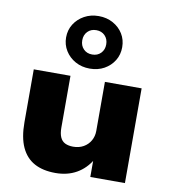

<svg xmlns="http://www.w3.org/2000/svg" viewBox="-91 -905 878 994"><g transform="rotate(10 348.5 -408.5)"><path d="M267 11Q201 11 156 -13.5Q111 -38 87.5 -89Q64 -140 64 -220V-498H257V-225Q257 -195 265.5 -175.5Q274 -156 291.5 -147.5Q309 -139 334 -139Q365 -139 388.5 -152.5Q412 -166 425 -189Q438 -212 438 -240V-498H631V0H449V-94H455Q425 -43 377.5 -16Q330 11 267 11ZM348 -552Q306 -552 272.5 -570.5Q239 -589 219.5 -620.5Q200 -652 200 -690Q200 -729 219.5 -760Q239 -791 272.5 -809.5Q306 -828 348 -828Q390 -828 423.5 -809.5Q457 -791 476 -760Q495 -729 495 -690Q495 -651 476 -620Q457 -589 424 -570.5Q391 -552 348 -552ZM348 -626Q376 -626 393.5 -644Q411 -662 411 -690Q411 -718 393.5 -736Q376 -754 348 -754Q320 -754 302.5 -736Q285 -718 285 -690Q285 -662 302.5 -644Q320 -626 348 -626Z"/></g></svg>

Font: Nunito Sans 10pt SemiExpanded Black
Style: Regular
Weight: 900
Width: 6
Designer: Vernon Adams
Foundry: Vernon Adams
Version: Version 3.101;gftools[0.9.27]